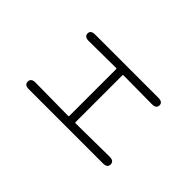

<svg xmlns="http://www.w3.org/2000/svg" viewBox="-58 -811 1115 1115"><g transform="rotate(45 500.0 -253.5)"><path d="M196 -5Q160 -5 160 -32Q160 -60 196 -60L467 -57Q472 -57 472 -62V-446Q472 -451 467 -451L244 -449Q208 -449 208 -476Q208 -502 244 -502H763Q799 -502 799 -476Q799 -449 763 -449L528 -451Q523 -451 523 -446V-62Q523 -57 528 -57L805 -60Q841 -60 841 -32Q841 -5 805 -5Z"/></g></svg>

Font: Resource Han Rounded CN Light
Style: Regular
Weight: 300
Designer: Cyano Hao (round all glyphs); Ryoko NISHIZUKA 西塚涼子 (kana, bopomofo & ideographs); Paul D. Hunt (Latin, Greek & Cyrillic)
Foundry: Cyano Hao
Version: 0.990